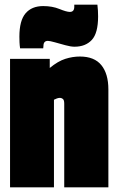

<svg xmlns="http://www.w3.org/2000/svg" viewBox="-20 -802 505 822"><path d="M23 0V-550H193V-511Q228 -540 259.5 -550Q291 -560 322 -560Q384 -560 414 -523Q444 -486 444 -419V0H255V-358Q255 -374 249 -378.5Q243 -383 237 -383Q230 -383 223.5 -380.5Q217 -378 211 -375V0ZM66 -595Q64 -609 63.5 -621.5Q63 -634 63 -645Q63 -714 89.5 -745Q116 -776 165 -776Q204 -776 234.5 -763.5Q265 -751 279 -751Q298 -751 298 -773V-782H397Q400 -757 400 -732Q400 -660 373 -631Q346 -602 299 -602Q283 -602 259.5 -608.5Q236 -615 214.5 -621Q193 -627 185 -627Q166 -627 166 -605Q166 -603 165.5 -600Q165 -597 165 -595Z"/></svg>

Font: Georama Condensed Black
Style: Regular
Weight: 900
Width: 3
Designer: Jean-Baptiste Levee
Foundry: Production Type
Version: Version 1.000